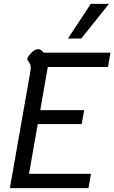

<svg xmlns="http://www.w3.org/2000/svg" viewBox="-20 -972 591 992"><path d="M138 -609Q139 -614 139 -622Q139 -638 130 -649.5Q121 -661 121 -666Q121 -671 123 -674Q130 -688 146 -703Q162 -718 178 -718Q185 -718 192.5 -713Q200 -708 205 -700H551L538 -626H227L188 -403H415L402 -331H175L130 -74H450L437 0H31ZM449 -952H543L400 -773H331Z"/></svg>

Font: Niramit
Style: Italic
Weight: 400
Italic angle: -10°
Version: Version 1.000; ttfautohint (v1.6)